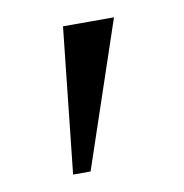

<svg xmlns="http://www.w3.org/2000/svg" viewBox="-47 -868 379 395"><g transform="rotate(-10 142.0 -670.0)"><path d="M215 -822 112.5 -518H76L108.5 -822Z"/></g></svg>

Font: Merriweather 48pt Light
Style: Regular
Weight: 300
Version: Version 2.100